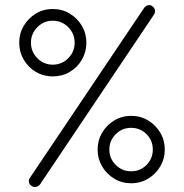

<svg xmlns="http://www.w3.org/2000/svg" viewBox="-20 -736 737 769"><path d="M191 -430Q154 -430 123.5 -448Q93 -466 75 -497Q57 -528 57 -565Q57 -602 75 -632.5Q93 -663 123.5 -681.5Q154 -700 191 -700Q229 -700 259.5 -681.5Q290 -663 308 -632.5Q326 -602 326 -565Q326 -528 308 -497Q290 -466 259.5 -448Q229 -430 191 -430ZM505 -2Q468 -2 437.5 -20.5Q407 -39 389 -69.5Q371 -100 371 -137Q371 -174 389 -204.5Q407 -235 437.5 -253.5Q468 -272 505 -272Q543 -272 573.5 -253.5Q604 -235 622 -204.5Q640 -174 640 -137Q640 -100 622 -69.5Q604 -39 573.5 -20.5Q543 -2 505 -2ZM107 9Q98 4 96 -6Q94 -16 100 -24L557 -704Q563 -713 573 -715Q583 -717 590 -711Q599 -705 600.5 -695.5Q602 -686 597 -678L140 3Q134 10 124.5 12.5Q115 15 107 9ZM191 -477Q228 -477 253.5 -503Q279 -529 279 -565Q279 -601 253.5 -627Q228 -653 191 -653Q155 -653 129.5 -627Q104 -601 104 -565Q104 -529 129.5 -503Q155 -477 191 -477ZM505 -50Q542 -50 567 -75.5Q592 -101 592 -137Q592 -173 567 -198.5Q542 -224 505 -224Q469 -224 443.5 -198.5Q418 -173 418 -137Q418 -101 443.5 -75.5Q469 -50 505 -50Z"/></svg>

Font: Zen Kurenaido
Style: ARC
Weight: 400
Designer: Yoshimichi Ohira
Foundry: Positype
Version: Version 1.001